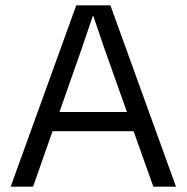

<svg xmlns="http://www.w3.org/2000/svg" viewBox="-20 -700 700 720"><path d="M640 0H555L481 -208H177L104 0H20L266 -680H394ZM456 -280 369 -525 330 -640H328L289 -525L203 -280Z"/></svg>

Font: CyStack Display
Style: Regular
Weight: 400
Designer: Weizhong Zhang
Foundry: 本地遙控
Version: Version 1.000;Glyphs 3.1.2 (3151)